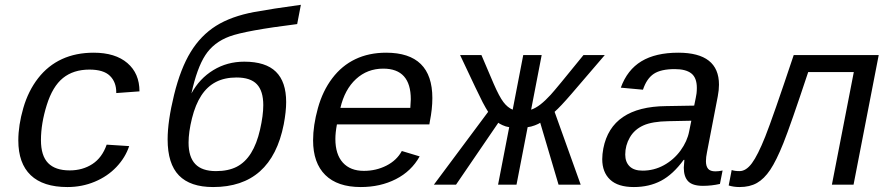

<svg xmlns="http://www.w3.org/2000/svg" viewBox="-20 -753 3641 783"><path d="M361.8 -538.1Q450.2 -538.1 499.5 -495.8Q548.8 -453.6 548.8 -380.4L454.1 -373.5V-376.5Q454.1 -418.5 428.2 -443.8Q402.3 -469.2 344.7 -469.2Q279.3 -469.2 236.8 -434.8Q194.3 -400.4 170.7 -324.7Q147 -249 147 -181.6Q147 -117.7 176.3 -87.9Q205.6 -58.1 264.2 -58.1Q316.9 -58.1 356.7 -84Q396.5 -109.9 415 -163.1L506.8 -157.2Q491.2 -110.4 454.8 -72Q418.5 -33.7 366.5 -12Q314.5 9.8 254.9 9.8Q155.8 9.8 105.2 -38.6Q54.7 -86.9 54.7 -180.2Q54.7 -242.2 75 -312.3Q95.2 -382.3 135.5 -434.1Q175.8 -485.8 232.7 -512Q289.6 -538.1 361.8 -538.1Z M1053.7 -324.2Q1053.7 -381.8 1027.6 -409.4Q1001.5 -437 944.8 -437Q896 -437 860.6 -418.7Q825.2 -400.4 801 -363.5Q776.9 -326.7 762.9 -270.5Q749 -214.4 749 -171.4Q749 -112.8 776.4 -84Q803.7 -55.2 860.8 -55.2Q911.1 -55.2 945.6 -73Q980 -90.8 1003.7 -128.7Q1027.3 -166.5 1040.5 -224.4Q1053.7 -282.2 1053.7 -324.2ZM976.1 -501.5Q1063.5 -501.5 1105.2 -460.4Q1147 -419.4 1147 -336.9Q1147 -297.9 1137.2 -246.1Q1086.9 9.8 849.1 9.8Q755.9 9.8 709.7 -37.6Q663.6 -85 663.6 -184.6Q663.6 -258.8 689.9 -366.2Q716.3 -473.6 757.6 -541Q798.8 -608.4 860.8 -647.5Q922.9 -686.5 1017.1 -704.1Q1089.4 -717.3 1207 -733.4L1191.9 -654.8Q981 -628.4 916.3 -604.5Q851.6 -580.6 817.4 -528.1Q783.2 -475.6 760.7 -372.1Q793.5 -432.6 849.9 -467Q906.2 -501.5 976.1 -501.5Z M1354 -245.6Q1347.7 -211.9 1347.7 -186.5Q1347.7 -123.5 1378.2 -89.8Q1408.7 -56.2 1463.9 -56.2Q1513.7 -56.2 1555.9 -77.6Q1598.1 -99.1 1618.7 -137.2L1691.4 -115.2Q1657.7 -54.7 1594.5 -22.5Q1531.2 9.8 1451.2 9.8Q1356.4 9.8 1306.6 -39.3Q1256.8 -88.4 1256.8 -180.7Q1256.8 -241.2 1276.4 -311.8Q1295.9 -382.3 1335 -433.8Q1374 -485.4 1429.2 -511.7Q1484.4 -538.1 1554.7 -538.1Q1743.2 -538.1 1743.2 -353Q1743.2 -308.6 1732.9 -257.3L1731 -245.6ZM1543 -473.1Q1478 -473.1 1431.9 -430.7Q1385.7 -388.2 1368.2 -313H1653.3L1655.3 -348.1Q1655.3 -473.1 1543 -473.1Z M2011.2 0 2056.6 -234.4Q2042.5 -236.3 2029.1 -242.7Q2015.6 -249 2012.2 -252.4L1839.8 0H1749.5L1970.7 -296.9Q1961.9 -310.5 1948.2 -336.2Q1934.6 -361.8 1856.4 -528.3H1943.4L1993.2 -411.6Q2016.1 -358.9 2033 -336.7Q2049.8 -314.5 2070.8 -305.7L2113.8 -528.3H2189L2146 -305.7Q2164.6 -312 2184.1 -327.1Q2203.6 -342.3 2225.3 -366Q2247.1 -389.6 2359.4 -528.3H2446.3L2310.1 -369.6Q2265.6 -317.9 2241.7 -296.9L2348.1 0H2257.8L2183.1 -252.4Q2177.2 -248 2161.4 -241.9Q2145.5 -235.8 2131.8 -234.4L2086.4 0Z M2897.5 -54.2Q2910.6 -54.2 2926.8 -57.6L2916 -2.9Q2881.8 4.9 2846.7 4.9Q2804.2 4.9 2786.4 -13.7Q2768.6 -32.2 2768.6 -69.3L2771 -101.1H2768.1Q2724.6 -41.5 2676 -15.9Q2627.4 9.8 2564.9 9.8Q2500 9.8 2468 -20.5Q2436 -50.8 2436 -104Q2436 -124 2440.4 -147.5Q2473.6 -317.9 2695.8 -320.3L2811 -322.3Q2819.3 -361.8 2820.6 -372.3Q2821.8 -382.8 2821.8 -394.5Q2821.8 -436 2799.3 -453.6Q2776.9 -471.2 2731.9 -471.2Q2675.3 -471.2 2646.2 -451.9Q2617.2 -432.6 2602.1 -387.2L2511.7 -395.5Q2538.1 -468.3 2595.9 -503.2Q2653.8 -538.1 2746.1 -538.1Q2912.1 -538.1 2912.1 -407.7Q2912.1 -385.7 2907.2 -360.4L2863.3 -132.8Q2858.9 -111.8 2858.9 -95.7Q2858.9 -75.2 2867.7 -64.7Q2876.5 -54.2 2897.5 -54.2ZM2600.6 -57.1Q2647 -57.1 2687.5 -79.3Q2728 -101.6 2755.4 -139.2Q2782.7 -176.8 2790.5 -217.3L2799.3 -260.7L2706.1 -258.8Q2640.1 -257.8 2603.8 -241.5Q2567.4 -225.1 2548.6 -192.6Q2529.8 -160.2 2529.8 -122.6Q2529.8 -92.3 2547.6 -74.7Q2565.4 -57.1 2600.6 -57.1Z M3372.6 0 3461.9 -459H3275.9Q3203.6 -241.2 3174.8 -169.4Q3146 -97.7 3121.1 -60.5Q3096.2 -23.4 3066.9 -6.8Q3037.6 9.8 2996.1 9.8Q2972.2 9.8 2951.7 3.4L2963.9 -59.6Q2976.1 -55.2 2996.1 -55.2Q3022.5 -55.2 3046.4 -87.4Q3070.3 -119.6 3100.8 -196Q3131.3 -272.5 3216.8 -528.3H3563.5L3460.9 0Z"/></svg>

Font: Cousine
Style: Italic
Weight: 400
Italic angle: -12°
Monospace: yes
Designer: Steve Matteson
Foundry: Monotype Imaging Inc.
Version: Version 1.21